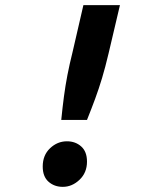

<svg xmlns="http://www.w3.org/2000/svg" viewBox="-20 -713 600 746"><path d="M218 -247Q223 -297 228.5 -338.5Q234 -380 242 -421.5Q250 -463 262 -511L304 -693H446L402 -506Q389 -451 376.5 -409.5Q364 -368 350 -330Q336 -292 318 -247ZM224 13Q191 13 168.5 -7Q146 -27 146 -66Q146 -110 174.5 -137Q203 -164 240 -164Q273 -164 295.5 -144Q318 -124 318 -85Q318 -42 289 -14.5Q260 13 224 13Z"/></svg>

Font: Ubuntu Sans Mono SemiBold
Style: Italic
Weight: 600
Italic angle: -13.5°
Monospace: yes
Designer: Dalton Maag Ltd
Foundry: Dalton Maag Ltd
Version: Version 1.006